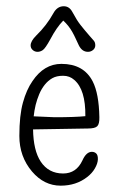

<svg xmlns="http://www.w3.org/2000/svg" viewBox="-20 -583 377 615"><path d="M253.4 -210.9Q254.4 -295.9 217.8 -327.1Q203.1 -340.3 182.1 -340.3Q161.1 -340.3 147.5 -332.5Q133.8 -324.7 123.3 -311.5Q112.8 -298.3 105.7 -281.5Q98.6 -264.6 94.2 -247.1Q89.8 -228.5 87.9 -210.4L154.8 -207.5Q220.2 -207.5 253.4 -210.9ZM85.9 -168.5Q86.9 -101.1 110.4 -65.4Q135.7 -27.3 182.1 -27.3Q224.6 -27.3 244.1 -69.3Q256.3 -96.7 274.4 -96.7Q282.7 -96.7 288.3 -91.3Q293.9 -85.9 293.5 -72.5Q293 -59.1 283.9 -43.5Q274.9 -27.8 258.8 -15.6Q223.6 11.7 174.3 11.7Q121.1 11.7 82.5 -33.7Q42 -81.5 42 -147.5Q42 -213.4 53.5 -254.6Q64.9 -295.9 84 -323.2Q121.1 -378.4 176.8 -378.4Q248 -378.4 276.9 -322.3Q296.9 -283.2 298.3 -207.5Q298.8 -186 291.5 -178.7Q284.2 -171.4 261.7 -171.4ZM261.7 -417Q242.7 -417 232.4 -438Q227.5 -447.8 222.7 -458.7Q217.8 -469.7 211.4 -481Q199.7 -501.5 182.6 -517.1Q161.1 -495.1 141.1 -457Q125 -427.7 116.9 -422.4Q108.9 -417 100.1 -417Q91.3 -417 84.7 -422.9Q78.1 -428.7 78.1 -437.5Q78.1 -451.2 95.7 -468.8Q129.4 -501.5 150.9 -540.5Q163.1 -563 184.1 -563Q201.7 -563 211.2 -545.7Q220.7 -528.3 226.3 -519.5Q231.9 -510.7 238 -502.9Q244.1 -495.1 251.2 -486.6Q258.3 -478 266.8 -468.3Q275.4 -458.5 280.3 -452.9Q285.2 -447.3 285.2 -438Q285.2 -428.7 278.1 -422.9Q271 -417 261.7 -417Z"/></svg>

Font: Pompiere 
Style: Regular
Weight: 400
Designer: Karolina Lach
Foundry: Sorkin Type Co.
Version: Version 1.002